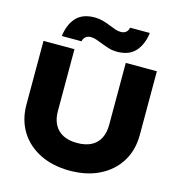

<svg xmlns="http://www.w3.org/2000/svg" viewBox="-139 -1103 1155 1240"><g transform="rotate(15 439.0 -483.0)"><path d="M267 -335Q267 -284 286.5 -246.5Q306 -209 344.5 -189Q383 -169 439 -169Q496 -169 534 -189Q572 -209 591 -246.5Q610 -284 610 -335V-750H818V-325Q818 -222 770.5 -145.5Q723 -69 638 -26.5Q553 16 439 16Q326 16 240.5 -26.5Q155 -69 107.5 -145.5Q60 -222 60 -325V-750H267ZM166 -811Q176 -890 218 -936Q260 -982 342 -982Q369 -982 395 -975Q421 -968 444 -958.5Q467 -949 487.5 -942Q508 -935 526 -935Q547 -935 560.5 -945.5Q574 -956 578 -977H710Q700 -898 658 -851.5Q616 -805 535 -805Q507 -805 481.5 -812.5Q456 -820 432.5 -829.5Q409 -839 388.5 -846Q368 -853 350 -853Q330 -853 316 -842.5Q302 -832 298 -811Z"/></g></svg>

Font: Unbounded
Style: Bold
Weight: 700
Designer: Luke Prowse, Jean-Baptiste Morizot, Fátima Lázaro, Florian Runge
Foundry: NaN
Version: Version 1.700